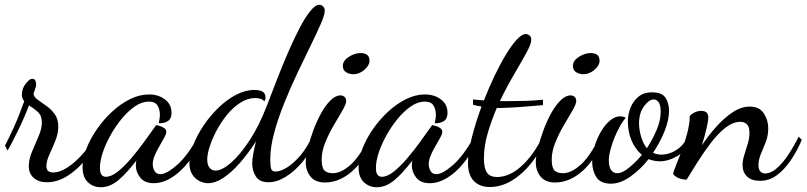

<svg xmlns="http://www.w3.org/2000/svg" viewBox="-20 -740 3390 807"><path d="M177 26Q142 26 121.5 7.5Q101 -11 101 -41Q101 -71 115 -103.5Q129 -136 142.5 -168Q156 -200 156 -225Q156 -254 139 -269.5Q122 -285 102 -297Q80 -240 54 -187.5Q28 -135 12 -107L1 -128Q15 -154 37.5 -203.5Q60 -253 82 -315Q72 -325 72 -340Q72 -369 88.5 -389Q105 -409 115 -409Q127 -409 129.5 -398.5Q132 -388 132 -383Q132 -378 127 -364Q122 -350 121 -346Q122 -333 137.5 -321.5Q153 -310 173.5 -296Q194 -282 209.5 -261Q225 -240 225 -208Q225 -179 212.5 -148Q200 -117 187.5 -90Q175 -63 175 -42Q175 -26 183.5 -20.5Q192 -15 203 -15Q227 -15 252.5 -29.5Q278 -44 302.5 -67Q327 -90 346 -115.5Q365 -141 374 -163L391 -150Q372 -108 338 -67Q304 -26 262.5 0Q221 26 177 26Z M404 47Q372 47 349.5 26Q327 5 327 -38Q327 -73 343 -114.5Q359 -156 387 -196.5Q415 -237 450.5 -270Q486 -303 526 -323Q566 -343 606 -343Q646 -343 673.5 -322Q701 -301 701 -266Q701 -241 685.5 -231Q670 -221 647 -222Q649 -231 650.5 -240Q652 -249 652 -258Q652 -280 642 -296.5Q632 -313 605 -313Q577 -313 548 -293.5Q519 -274 492.5 -242Q466 -210 445 -172.5Q424 -135 412 -99Q400 -63 400 -34Q400 3 425 3Q448 3 475.5 -19Q503 -41 531.5 -74.5Q560 -108 586 -144Q612 -180 632 -208Q635 -214 638 -214Q643 -213 653 -210Q663 -207 671 -201Q679 -195 679 -186Q679 -177 670.5 -161.5Q662 -146 650.5 -126.5Q639 -107 630.5 -87Q622 -67 622 -50Q622 -35 629.5 -21.5Q637 -8 654 -8Q680 -8 724 -46.5Q768 -85 813 -166L826 -153Q804 -99 771 -57.5Q738 -16 700.5 7Q663 30 626 30Q588 30 569.5 6.5Q551 -17 551 -44Q551 -49 551.5 -54Q552 -59 553 -65Q511 -10 476 18.5Q441 47 404 47Z M854 30Q837 30 818.5 21Q800 12 788 -7Q776 -26 776 -56Q776 -89 792 -130Q808 -171 835 -211.5Q862 -252 897.5 -286.5Q933 -321 972 -341.5Q1011 -362 1050 -362Q1072 -362 1084 -354.5Q1096 -347 1096 -331Q1096 -327 1095 -322.5Q1094 -318 1090 -314Q1086 -321 1076 -324.5Q1066 -328 1053 -328Q1021 -328 990.5 -308.5Q960 -289 935 -258.5Q910 -228 891 -192.5Q872 -157 861.5 -124.5Q851 -92 851 -69Q851 -48 860.5 -35.5Q870 -23 886 -23Q913 -23 951 -56Q989 -89 1029 -150Q1069 -211 1101 -294Q1123 -352 1146.5 -412Q1170 -472 1194 -527Q1218 -582 1241 -625.5Q1264 -669 1285 -694.5Q1306 -720 1322 -720Q1331 -720 1338 -713Q1345 -706 1345 -695Q1345 -678 1328.5 -640Q1312 -602 1286 -549Q1260 -496 1230.5 -434Q1201 -372 1175 -307.5Q1149 -243 1132.5 -182Q1116 -121 1116 -70Q1116 -43 1119.5 -31Q1123 -19 1138 -19Q1159 -19 1187 -36.5Q1215 -54 1243 -87Q1271 -120 1292 -167L1307 -155Q1287 -103 1253.5 -62Q1220 -21 1182 2.5Q1144 26 1109 26Q1070 26 1055 1Q1040 -24 1040 -53Q1040 -70 1044.5 -94Q1049 -118 1056 -146Q1024 -96 988.5 -55.5Q953 -15 919 7.5Q885 30 854 30Z M1346 27Q1305 27 1285 2Q1265 -23 1265 -58Q1265 -81 1273.5 -116Q1282 -151 1296 -189.5Q1310 -228 1328.5 -262Q1347 -296 1368.5 -317.5Q1390 -339 1411 -339Q1421 -339 1428 -333Q1435 -327 1435 -315Q1435 -303 1419.5 -276Q1404 -249 1383.5 -214.5Q1363 -180 1347.5 -142Q1332 -104 1332 -70Q1332 -35 1343.5 -23.5Q1355 -12 1379 -12Q1413 -12 1452 -46Q1491 -80 1534 -165L1545 -153Q1514 -67 1460 -20Q1406 27 1346 27ZM1465 -428Q1448 -428 1434.5 -436.5Q1421 -445 1421 -463Q1421 -485 1446 -501Q1471 -517 1496 -517Q1512 -517 1522.5 -510Q1533 -503 1533 -484Q1533 -465 1511.5 -446.5Q1490 -428 1465 -428Z M1564 47Q1532 47 1509.5 26Q1487 5 1487 -38Q1487 -73 1503 -114.5Q1519 -156 1547 -196.5Q1575 -237 1610.5 -270Q1646 -303 1686 -323Q1726 -343 1766 -343Q1806 -343 1833.5 -322Q1861 -301 1861 -266Q1861 -241 1845.5 -231Q1830 -221 1807 -222Q1809 -231 1810.5 -240Q1812 -249 1812 -258Q1812 -280 1802 -296.5Q1792 -313 1765 -313Q1737 -313 1708 -293.5Q1679 -274 1652.5 -242Q1626 -210 1605 -172.5Q1584 -135 1572 -99Q1560 -63 1560 -34Q1560 3 1585 3Q1608 3 1635.5 -19Q1663 -41 1691.5 -74.5Q1720 -108 1746 -144Q1772 -180 1792 -208Q1795 -214 1798 -214Q1803 -213 1813 -210Q1823 -207 1831 -201Q1839 -195 1839 -186Q1839 -177 1830.5 -161.5Q1822 -146 1810.5 -126.5Q1799 -107 1790.5 -87Q1782 -67 1782 -50Q1782 -35 1789.5 -21.5Q1797 -8 1814 -8Q1840 -8 1884 -46.5Q1928 -85 1973 -166L1986 -153Q1964 -99 1931 -57.5Q1898 -16 1860.5 7Q1823 30 1786 30Q1748 30 1729.5 6.5Q1711 -17 1711 -44Q1711 -49 1711.5 -54Q1712 -59 1713 -65Q1671 -10 1636 18.5Q1601 47 1564 47Z M2039 46Q1996 46 1971.5 20.5Q1947 -5 1947 -55Q1947 -98 1963 -161.5Q1979 -225 2004 -292Q1995 -294 1986 -295.5Q1977 -297 1968 -300V-322Q1979 -321 1990 -320Q2001 -319 2014 -318Q2035 -372 2059 -422Q2083 -472 2107 -511.5Q2131 -551 2152.5 -574Q2174 -597 2190 -597Q2198 -597 2205.5 -591Q2213 -585 2213 -573Q2213 -555 2192 -517Q2171 -479 2140.5 -427Q2110 -375 2081 -315Q2090 -315 2099 -315Q2108 -315 2116 -315Q2153 -315 2189 -316Q2225 -317 2262 -321V-298Q2207 -293 2163 -290Q2119 -287 2082 -286Q2078 -286 2075 -286Q2072 -286 2068 -286Q2046 -235 2030 -180.5Q2014 -126 2014 -74Q2014 -32 2027 -14Q2040 4 2069 4Q2121 4 2171.5 -41.5Q2222 -87 2261 -166L2274 -156Q2249 -99 2212 -53Q2175 -7 2130.5 19.5Q2086 46 2039 46Z M2313 27Q2272 27 2252 2Q2232 -23 2232 -58Q2232 -81 2240.5 -116Q2249 -151 2263 -189.5Q2277 -228 2295.5 -262Q2314 -296 2335.5 -317.5Q2357 -339 2378 -339Q2388 -339 2395 -333Q2402 -327 2402 -315Q2402 -303 2386.5 -276Q2371 -249 2350.5 -214.5Q2330 -180 2314.5 -142Q2299 -104 2299 -70Q2299 -35 2310.5 -23.5Q2322 -12 2346 -12Q2380 -12 2419 -46Q2458 -80 2501 -165L2512 -153Q2481 -67 2427 -20Q2373 27 2313 27ZM2432 -428Q2415 -428 2401.5 -436.5Q2388 -445 2388 -463Q2388 -485 2413 -501Q2438 -517 2463 -517Q2479 -517 2489.5 -510Q2500 -503 2500 -484Q2500 -465 2478.5 -446.5Q2457 -428 2432 -428Z M2548 32Q2504 32 2486.5 4.5Q2469 -23 2469 -60Q2469 -91 2479 -124.5Q2489 -158 2506 -187Q2523 -216 2544 -233.5Q2565 -251 2586 -251Q2592 -251 2598.5 -249.5Q2605 -248 2610 -245Q2600 -234 2587.5 -212.5Q2575 -191 2564 -164.5Q2553 -138 2546 -111.5Q2539 -85 2539 -66Q2539 -39 2548.5 -25.5Q2558 -12 2575 -12Q2595 -12 2623 -34.5Q2651 -57 2678 -89Q2649 -114 2634 -150.5Q2619 -187 2619 -230Q2619 -259 2630 -287Q2641 -315 2663.5 -333.5Q2686 -352 2720 -352Q2762 -352 2777 -329.5Q2792 -307 2792 -274Q2792 -235 2773 -188Q2754 -141 2725 -98Q2741 -90 2760 -90Q2776 -90 2796 -96.5Q2816 -103 2836 -119Q2856 -135 2868 -163L2882 -152Q2861 -103 2824.5 -82.5Q2788 -62 2754 -62Q2741 -62 2729 -64.5Q2717 -67 2706 -71Q2672 -28 2630 2Q2588 32 2548 32ZM2699 -117Q2723 -154 2740 -194Q2757 -234 2757 -270Q2757 -297 2749 -309.5Q2741 -322 2727 -322Q2708 -322 2687 -293.5Q2666 -265 2666 -222Q2666 -196 2674.5 -166Q2683 -136 2699 -117Z M3175 20Q3138 20 3119.5 1.5Q3101 -17 3101 -46Q3101 -66 3108.5 -89Q3116 -112 3123 -136Q3130 -160 3130 -182Q3130 -208 3119 -218Q3108 -228 3092 -228Q3061 -228 3029 -203Q2997 -178 2967.5 -139Q2938 -100 2912 -59Q2886 -18 2866 15Q2849 15 2833.5 9Q2818 3 2809 -9Q2809 -14 2819.5 -40Q2830 -66 2844 -103Q2858 -140 2868.5 -180Q2879 -220 2879 -252Q2885 -260 2898.5 -267Q2912 -274 2927 -274Q2957 -274 2957 -247Q2957 -232 2949.5 -199.5Q2942 -167 2930 -129Q2956 -168 2989 -205.5Q3022 -243 3058.5 -267.5Q3095 -292 3131 -292Q3172 -292 3190.5 -263.5Q3209 -235 3209 -201Q3209 -170 3199 -144Q3189 -118 3178.5 -94Q3168 -70 3168 -46Q3168 -26 3176.5 -18.5Q3185 -11 3196 -11Q3221 -11 3246.5 -34Q3272 -57 3295.5 -93Q3319 -129 3337 -166L3350 -152Q3329 -103 3302.5 -64.5Q3276 -26 3244.5 -3Q3213 20 3175 20Z"/></svg>

Font: Dancing Script Medium
Style: Regular
Weight: 500
Designer: Pablo Impallari
Foundry: Pablo Impallari
Version: Version 2.000